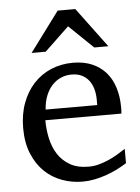

<svg xmlns="http://www.w3.org/2000/svg" viewBox="-53 -762 595 815"><g transform="rotate(-5 245.0 -354.0)"><path d="M456.1 -49.8Q435.1 -36.6 412.4 -25.4Q389.6 -14.2 365.5 -5.9Q341.3 2.4 316.4 7.3Q291.5 12.2 266.1 12.2Q220.7 12.2 178.7 -3.2Q136.7 -18.6 104.7 -49.3Q72.8 -80.1 53.5 -126.7Q34.2 -173.3 34.2 -235.8Q34.2 -294.4 51.8 -342Q69.3 -389.6 100.6 -423.6Q131.8 -457.5 174.8 -475.8Q217.8 -494.1 269 -494.1Q315.4 -494.1 350.6 -478.8Q385.7 -463.4 409.2 -436.3Q432.6 -409.2 444.3 -371.3Q456.1 -333.5 456.1 -289.1V-275.9Q456.1 -268.1 455.1 -261.2H130.9Q130.9 -223.1 138.9 -185.1Q147 -147 166 -116.7Q185.1 -86.4 217.3 -67.6Q249.5 -48.8 297.9 -48.8Q319.3 -48.8 340.3 -54.4Q361.3 -60.1 381.6 -68.8Q401.9 -77.6 420.4 -88.6Q439 -99.6 456.1 -110.8ZM356 -328.1Q356 -353 350.1 -374.3Q344.2 -395.5 332.3 -411.1Q320.3 -426.8 302 -435.8Q283.7 -444.8 258.8 -444.8Q233.9 -444.8 212.4 -435.3Q190.9 -425.8 174.6 -407.7Q158.2 -389.6 148.2 -364Q138.2 -338.4 136.2 -306.2H356ZM364.7 -550.8 261.7 -649.9 157.7 -550.8H97.7L223.6 -720.2H298.8L424.8 -550.8Z"/></g></svg>

Font: Charis SIL APac
Style: Regular
Weight: 400
Foundry: SIL International
Version: Version 5.000